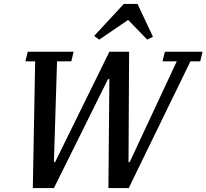

<svg xmlns="http://www.w3.org/2000/svg" viewBox="-20 -963 1057 983"><path d="M160 -649H110L122 -698H357L345 -649H272L256 -133H262L540 -698H641L638 -133H644L885 -649H812L824 -698H1017L1005 -649H955L639 0H535L540 -558H533L256 0H148ZM462 -779 614 -943H684L763 -775L734 -760L636 -861L488 -760Z"/></svg>

Font: IBM Plex Serif Medm
Style: Italic
Weight: 500
Italic angle: -14°
Designer: Mike Abbink, Paul van der Laan, Pieter van Rosmalen
Foundry: Bold Monday
Version: Version 3.001